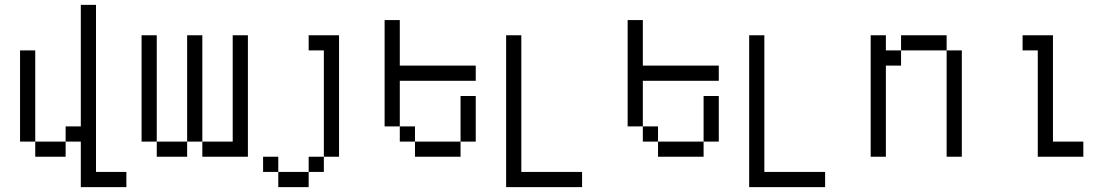

<svg xmlns="http://www.w3.org/2000/svg" viewBox="-20 -645 4540 790"><path d="M500 125V62.5H375V-625H312.5Q312.5 -625 312.5 -125H250V-62.5H125V0H250V-62.5H312.5V125ZM125 -62.5Q125 -62.5 125 -437.5H62.5Q62.5 -437.5 62.5 -62.5Z M625 -62.5V0H750V-62.5ZM625 -62.5V-500H562.5V-62.5ZM750 -62.5H812.5V0H1000Q1000 0 1000 -500H937.5V-62.5H812.5V-500H750Z M1125 62.5V125H1250V62.5ZM1125 62.5V0H1062.5V62.5ZM1250 62.5H1312.5V0H1250ZM1312.5 0H1375Q1375 0 1375 -500H1250V-437.5H1312.5Z M1937.5 -312.5V-375H1625V-562.5H1562.5V-125H1625V-62.5H1687.5V0H1875V-62.5H1687.5V-125H1625V-312.5ZM1875 -62.5H1937.5V-250H1875Z M2375 125V62.5H2125V-500H2062.5Q2062.5 -500 2062.5 125Z M2937.5 -312.5V-375H2625V-562.5H2562.5V-125H2625V-62.5H2687.5V0H2875V-62.5H2687.5V-125H2625V-312.5ZM2875 -62.5H2937.5V-250H2875Z M3375 125V62.5H3125V-500H3062.5Q3062.5 -500 3062.5 125Z M3562.5 -500Q3562.5 -500 3562.5 0H3625Q3625 0 3625 -375H3687.5V-437.5H3625V-500ZM3875 -437.5V0H3937.5V-437.5ZM3687.5 -437.5H3875V-500H3687.5Z M4437.5 0V-62.5H4312.5V-500H4187.5V-437.5H4250V0Z"/></svg>

Font: UnifontExMono
Style: Regular
Weight: 500
Version: Version 15.0.06